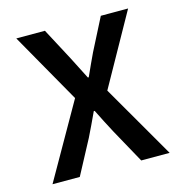

<svg xmlns="http://www.w3.org/2000/svg" viewBox="-99 -745 798 836"><g transform="rotate(-15 300.0 -327.0)"><path d="M36 0 228 -337 48 -654H177L254 -509Q266 -486 278 -462Q290 -438 305 -409H309Q322 -438 333 -462Q344 -486 355 -509L429 -654H552L372 -332L564 0H436L351 -154Q337 -180 324 -205.5Q311 -231 296 -261H292Q278 -231 266 -205.5Q254 -180 241 -154L159 0Z"/></g></svg>

Font: Source Code Pro Semibold
Style: Regular
Weight: 600
Monospace: yes
Designer: Paul D. Hunt, Teo Tuominen
Foundry: Adobe Systems Incorporated
Version: Version 2.030;PS 1.000;hotconv 16.6.51;makeotf.lib2.5.65220